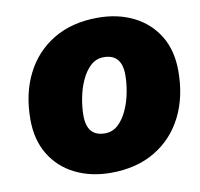

<svg xmlns="http://www.w3.org/2000/svg" viewBox="-77 -751 878 842"><g transform="rotate(-10 362.5 -330.0)"><path d="M351 10Q263 10 193 -24.5Q123 -59 83 -124.5Q43 -190 43 -281Q43 -396 87 -483.5Q131 -571 213.5 -620.5Q296 -670 411 -670Q500 -670 569.5 -635.5Q639 -601 679 -536Q719 -471 719 -379Q719 -264 675 -176.5Q631 -89 548.5 -39.5Q466 10 351 10ZM355 -165Q389 -165 413.5 -187.5Q438 -210 454.5 -246Q471 -282 479 -323.5Q487 -365 487 -402Q487 -495 407 -495Q373 -495 348.5 -472.5Q324 -450 307.5 -414Q291 -378 283 -336.5Q275 -295 275 -258Q275 -165 355 -165Z"/></g></svg>

Font: Work Sans Black
Style: Italic
Weight: 900
Italic angle: -13°
Designer: Wei Huang
Foundry: Wei Huang
Version: Version 2.009; ttfautohint (v1.8.3)